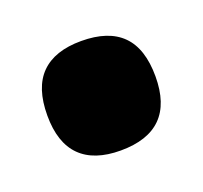

<svg xmlns="http://www.w3.org/2000/svg" viewBox="-48 -474 287 272"><g transform="rotate(-20 95.5 -338.5)"><path d="M95 -256Q55 -256 34.5 -276.5Q14 -297 14 -338Q14 -380 34.5 -400.5Q55 -421 95 -421Q136 -421 156.5 -400.5Q177 -380 177 -338Q177 -256 95 -256Z"/></g></svg>

Font: Bricolage Grotesque 36pt SemiCondensed
Style: Bold
Weight: 700
Width: 4
Designer: Mathieu Triay
Foundry: Atelier Triay
Version: Version 1.001;gftools[0.9.33.dev8+g029e19f]